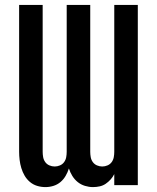

<svg xmlns="http://www.w3.org/2000/svg" viewBox="-20 -755 640 783"><path d="M165 8Q165 8 165 8Q165 8 165 8Q148 8 131.5 3Q115 -2 102 -13Q89 -24 80.5 -38.5Q72 -53 67 -69.5Q62 -86 60 -103Q58 -120 58 -136V-735H154V-136Q154 -125 156 -114Q158 -103 164.5 -94Q171 -85 181.5 -80.5Q192 -76 203 -76Q214 -76 224.5 -80.5Q235 -85 241.5 -94Q248 -103 250 -114Q252 -125 252 -136V-735H348V-136Q348 -125 350 -114Q352 -103 358.5 -94Q365 -85 375.5 -80.5Q386 -76 397 -76Q408 -76 418.5 -80.5Q429 -85 435.5 -94Q442 -103 444 -114Q446 -125 446 -136V-735H542V0H446V-45Q440 -33 431 -23Q422 -13 411 -5.5Q400 2 386.5 5Q373 8 359 8Q359 8 359 8Q359 8 359 8Q343 8 326.5 3Q310 -2 297 -12.5Q284 -23 275 -37.5Q266 -52 261 -68Q256 -52 247.5 -37.5Q239 -23 226.5 -12.5Q214 -2 198 3Q182 8 165 8Z"/></svg>

Font: Iosevka Curly Medium Extended
Style: Regular
Weight: 500
Width: 7
Monospace: yes
Designer: Belleve Invis
Foundry: Belleve Invis
Version: Version 11.1.0; ttfautohint (v1.8.3)